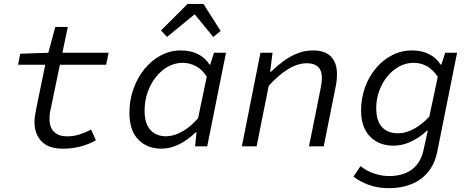

<svg xmlns="http://www.w3.org/2000/svg" viewBox="-20 -760 2440 997"><path d="M307 12Q231 12 195 -26.5Q159 -65 159 -127Q159 -143 161.5 -158Q164 -173 167 -190L215 -424H74L85 -481L231 -486L267 -620H332L304 -486H544L531 -424H291L242 -188Q239 -175 238 -164.5Q237 -154 237 -143Q237 -97 261.5 -74.5Q286 -52 327 -52Q363 -52 395 -62.5Q427 -73 453 -87L478 -32Q447 -13 402.5 -0.5Q358 12 307 12Z M818.7 12Q743.4 12 697.7 -35.7Q652 -83.3 652 -174.4Q652 -239.6 672.8 -298Q693.5 -356.5 730 -401.5Q766.6 -446.5 815 -472.3Q863.5 -498.1 919.3 -498.1Q971.1 -498.1 1009.5 -478.1Q1047.9 -458.1 1067.7 -424.7H1071.7L1091.2 -486.1H1153.5L1056 0H993L1000.6 -73.6H996.6Q958.8 -35.3 912.2 -11.7Q865.7 12 818.7 12ZM842.4 -52.3Q881.6 -52.3 925.3 -76.4Q969 -100.4 1008.6 -146.3L1053.6 -361.7Q1029 -400.7 996.2 -417.2Q963.4 -433.8 929.1 -433.8Q887.6 -433.8 851.5 -413.6Q815.3 -393.3 788.3 -358.5Q761.3 -323.8 746 -279.1Q730.8 -234.4 730.8 -185.6Q730.8 -117.6 761.2 -84.9Q791.5 -52.3 842.4 -52.3ZM847.3 -568.1 816 -601.8 954.1 -739.7H1036.6L1125.7 -599L1087.3 -568.1L992.4 -683.9H988.4Z M1235.8 0 1332.5 -486.1H1395.2L1382.7 -387.1H1386.7Q1416 -415.8 1450.2 -441.2Q1484.3 -466.7 1522.9 -482.4Q1561.5 -498.1 1604.8 -498.1Q1669.4 -498.1 1699.6 -465.3Q1729.8 -432.5 1729.8 -376.9Q1729.8 -355.9 1727.5 -336.6Q1725.1 -317.3 1720.5 -297.4L1661 0H1584.5L1642.5 -288.7Q1646.7 -308.4 1649 -324.5Q1651.4 -340.5 1651.4 -357.1Q1651.4 -393.3 1631.7 -412.5Q1612 -431.6 1574.3 -431.6Q1525.3 -431.6 1475.3 -400.7Q1425.3 -369.9 1375.4 -314.4L1312.4 0Z M2000.8 217.1Q1940.9 217.1 1894.8 200Q1848.6 182.9 1815.7 157L1852.1 102.3Q1881.4 126.9 1921.5 140.6Q1961.7 154.3 2001.8 154.3Q2045.2 154.3 2081.5 140.6Q2117.9 126.9 2143.2 97.4Q2168.4 67.8 2178.8 21.4L2201.3 -81.8H2197.3Q2162.1 -47.9 2116.4 -25.8Q2070.8 -3.6 2024.2 -3.6Q1947.1 -3.6 1901 -51.4Q1855 -99.2 1855 -185.8Q1855 -250 1875.5 -306.6Q1896.1 -363.2 1932.4 -406.3Q1968.8 -449.3 2016.7 -473.7Q2064.6 -498.1 2119.3 -498.1Q2171.1 -498.1 2209.5 -478.1Q2247.9 -458.1 2267.7 -424.7H2271.7L2291.9 -486.1H2353.5L2251.1 24.8Q2237.7 92.5 2201.5 135Q2165.4 177.5 2113.6 197.3Q2061.9 217.1 2000.8 217.1ZM2046.8 -67.8Q2086.7 -67.8 2128.8 -90.5Q2170.9 -113.1 2209.3 -154.5L2253.2 -361Q2227.6 -399.9 2195.8 -416.9Q2164.1 -433.8 2128 -433.8Q2088.7 -433.8 2053.5 -415Q2018.3 -396.1 1991.4 -363.4Q1964.6 -330.6 1949.2 -288Q1933.7 -245.5 1933.7 -198.4Q1933.7 -131.8 1963.9 -99.8Q1994.1 -67.8 2046.8 -67.8Z"/></svg>

Font: SourceCodeVF
Style: Italic
Weight: 200
Italic angle: -11°
Monospace: yes
Designer: Paul D. Hunt, Teo Tuominen
Foundry: Adobe
Version: Version 1.026;hotconv 1.1.0;makeotfexe 2.6.0